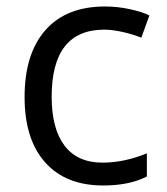

<svg xmlns="http://www.w3.org/2000/svg" viewBox="-20 -565 516 595"><path d="M299.8 9.8Q183.6 9.8 119.9 -61.8Q56.2 -133.3 56.2 -264.2Q56.2 -398.4 120.8 -471.7Q185.5 -544.9 305.2 -544.9Q343.8 -544.9 382.3 -536.6Q420.9 -528.3 442.9 -517.1L418 -448.2Q391.1 -459 359.4 -466.1Q327.6 -473.1 303.2 -473.1Q140.1 -473.1 140.1 -265.1Q140.1 -166.5 179.9 -113.8Q219.7 -61 297.9 -61Q364.7 -61 435.1 -89.8V-18.1Q381.3 9.8 299.8 9.8Z"/></svg>

Font: f02698313
Style: Regular
Weight: 400
Foundry: Ascender Corporation
Version: Version 1.10